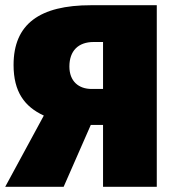

<svg xmlns="http://www.w3.org/2000/svg" viewBox="-35 -716 664 736"><path d="M314 -696C117 -696 17 -624 17 -467C17 -364 59 -307 133 -273L-15 0H209L313 -237H360V0H566V-696ZM316 -375C267 -375 231 -404 231 -461C231 -521 265 -555 324 -555H360V-375Z"/></svg>

Font: Fira Sans Heavy
Style: Regular
Weight: 900
Designer: bBox Type GmbH & Carrois Corporate GbR & Edenspiekermann AG
Foundry: bBox Type GmbH & Carrois Corporate GbR & Edenspiekermann AG
Version: Version 4.300;PS 004.300;hotconv 1.0.88;makeotf.lib2.5.64775